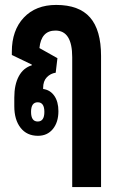

<svg xmlns="http://www.w3.org/2000/svg" viewBox="-20 -542 475 779"><path d="M273 217V-310Q273 -418 205 -418Q147 -418 140 -347L213 -306L206 -247Q185 -244 170 -228.5Q155 -213 155 -185V-181Q184 -177 200.5 -153Q217 -129 217 -91Q217 -46 194.5 -18.5Q172 9 134 9Q89 9 63.5 -23.5Q38 -56 38 -111V-146Q38 -199 56.5 -233Q75 -267 109 -277V-280L28 -319V-332Q28 -419 76.5 -470.5Q125 -522 208 -522Q301 -522 345.5 -471Q390 -420 390 -315V217ZM133 -49Q160 -49 160 -88Q160 -127 133 -127Q106 -127 106 -88Q106 -49 133 -49Z"/></svg>

Font: Noto Sans Thai Looped UI Condensed
Style: Bold
Weight: 700
Width: 3
Designer: Cadson Demak Team
Foundry: Cadson Demak Co., Ltd.
Version: Version 1.000